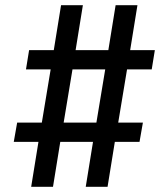

<svg xmlns="http://www.w3.org/2000/svg" viewBox="-20 -737 640 739"><path d="M100 -18 128 -191H33L46 -265H141L175 -470H80L92 -544H187L215 -717H299L271 -544H397L425 -717H509L481 -544H576L564 -470H469L435 -265H530L517 -191H422L394 -18H310L338 -191H212L184 -18ZM225 -265H351L385 -470H259Z"/></svg>

Font: Iosevka Etoile
Style: Italic
Weight: 400
Italic angle: -9°
Designer: Belleve Invis
Foundry: Belleve Invis
Version: Version 22.1.2; ttfautohint (v1.8.4)